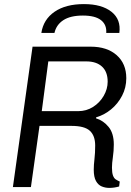

<svg xmlns="http://www.w3.org/2000/svg" viewBox="-20 -914 640 938"><path d="M514 4Q495 4 477.5 -3Q460 -10 449 -29.5Q438 -49 438 -85Q438 -108 441.5 -137Q445 -166 445 -203Q445 -251 419 -275Q393 -299 329 -299H173L131 0H43L139 -686H423Q503 -686 550 -644.5Q597 -603 597 -532Q597 -486 576.5 -446.5Q556 -407 522.5 -379.5Q489 -352 450 -341L449 -336Q485 -325 510.5 -294Q536 -263 536 -208Q536 -177 531.5 -146.5Q527 -116 527 -95Q527 -70 532 -56.5Q537 -43 545.5 -37.5Q554 -32 565 -27L562 -3Q552 0 539.5 2Q527 4 514 4ZM184 -371H362Q402 -371 434.5 -391.5Q467 -412 486.5 -445.5Q506 -479 506 -515Q506 -563 478.5 -588.5Q451 -614 402 -614H216ZM182 -753Q192 -819 246.5 -856.5Q301 -894 390 -894Q477 -894 524.5 -856.5Q572 -819 563 -753H499Q502 -793 473.5 -815.5Q445 -838 385 -838Q324 -838 289.5 -815.5Q255 -793 246 -753Z"/></svg>

Font: Chivo Mono Medium Light
Style: Italic
Weight: 300
Italic angle: -8.05°
Monospace: yes
Version: Version 1.008